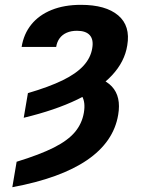

<svg xmlns="http://www.w3.org/2000/svg" viewBox="-20 -573 601 806"><path d="M79.6 -78.6 97.2 -182.1Q185.5 -208 242.7 -235.8Q299.8 -263.7 330.3 -296.9Q360.8 -330.1 367.2 -370.6Q373.5 -406.7 356.9 -425.3Q340.3 -443.8 303.2 -443.8Q278.8 -443.8 260.3 -435.8Q241.7 -427.7 230.5 -412.6Q219.2 -397.5 215.8 -376H70.8Q79.6 -430.7 111.6 -470.2Q143.6 -509.8 196.5 -531.2Q249.5 -552.7 319.8 -552.7Q423.8 -552.7 476.1 -508.5Q528.3 -464.4 514.2 -382.3Q503.4 -314 450.4 -257.1Q397.5 -200.2 304.7 -155.3Q211.9 -110.4 79.6 -78.6ZM279.8 -196.3 322.8 -257.8Q409.7 -252.4 449.5 -210Q489.3 -167.5 476.1 -90.8Q457 22.9 345.5 99.1Q233.9 175.3 31.7 212.9L49.8 106Q147 76.2 206.1 46.4Q265.1 16.6 294.7 -18.8Q324.2 -54.2 332 -99.6Q339.4 -142.6 324.7 -168.5Q310.1 -194.3 279.8 -196.3Z"/></svg>

Font: Inter 24pt
Style: Bold Italic
Weight: 700
Italic angle: -9.3988°
Version: Version 4.001;git-66647c0bb